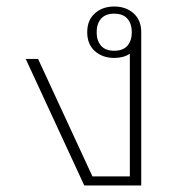

<svg xmlns="http://www.w3.org/2000/svg" viewBox="-20 -570 569 590"><path d="M239 0 59 -389H97L264 -28H379V-405Q360 -392 331 -392Q295 -392 271.5 -413Q248 -434 248 -471Q248 -508 271.5 -529Q295 -550 331 -550Q367 -550 390.5 -529Q414 -508 414 -471V0ZM331 -414Q358 -414 371.5 -429.5Q385 -445 385 -471Q385 -497 371.5 -512.5Q358 -528 331 -528Q304 -528 290.5 -512.5Q277 -497 277 -471Q277 -445 290.5 -429.5Q304 -414 331 -414Z"/></svg>

Font: IBM Plex Sans Thai Looped ExtraLight
Style: Regular
Weight: 200
Designer: Mike Abbink, Paul van der Laan, Pieter van Rosmalen, Ben Mitchell, Mark Frömberg
Foundry: Bold Monday
Version: Version 1.0